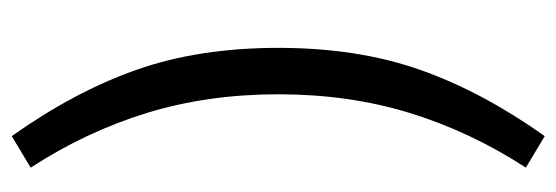

<svg xmlns="http://www.w3.org/2000/svg" viewBox="-338 -504 970 335"><g transform="rotate(90 147.5 -336.0)"><path d="M63 -336Q63 -474 101 -582.5Q139 -691 217 -801L272 -768Q209 -671 176.5 -565Q144 -459 144 -336Q144 -213 176.5 -107Q209 -1 272 96L217 129Q139 19 101 -89.5Q63 -198 63 -336Z"/></g></svg>

Font: KoHo Medium
Style: Regular
Weight: 500
Version: Version 1.000; ttfautohint (v1.6)